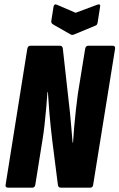

<svg xmlns="http://www.w3.org/2000/svg" viewBox="-20 -866 551 886"><path d="M18 0Q3 0 6 -14L106 -641Q109 -655 120 -655H256Q269 -655 270 -641L303 -345Q306 -312 309 -279Q312 -246 315 -208H317Q319 -242 322.5 -282Q326 -322 330.5 -361.5Q335 -401 339 -431L373 -641Q376 -655 387 -655H499Q513 -655 511 -641L410 -14Q409 0 396 0H261Q248 0 247 -14L221 -219Q213 -285 208 -344.5Q203 -404 201 -441H199Q197 -410 193.5 -370Q190 -330 185.5 -289.5Q181 -249 175 -214L143 -14Q141 0 129 0ZM428 -844Q445 -850 442 -835L431 -765Q430 -758 428 -754Q426 -750 421 -748L322 -707Q313 -703 306 -707L227 -752Q214 -759 217 -771L227 -835Q230 -850 243 -844L329 -807Z"/></svg>

Font: Sofia Sans Extra Condensed Black
Style: Italic
Weight: 900
Italic angle: -9°
Version: Version 4.100